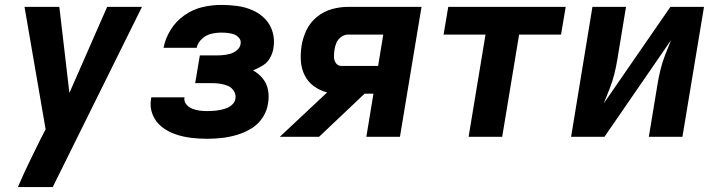

<svg xmlns="http://www.w3.org/2000/svg" viewBox="-20 -558 2920 783"><path d="M53 205H195L559 -530H417L263 -179L222 -530H80L166 -31L144 12Q120 60 97 108Q74 156 53 205Z M825 8Q855 8 885.5 4.5Q916 1 946.5 -8Q977 -17 1005 -34Q1033 -51 1051 -78.5Q1069 -106 1073 -136Q1078 -164 1073 -191Q1068 -218 1051.5 -238Q1035 -258 1012 -271Q1032 -279 1051 -290.5Q1070 -302 1081 -321.5Q1092 -341 1095 -361Q1101 -395 1092 -426.5Q1083 -458 1061.5 -480.5Q1040 -503 1010.5 -516Q981 -529 948.5 -533.5Q916 -538 883 -538Q844 -538 805.5 -529Q767 -520 732.5 -496Q698 -472 676 -436.5Q654 -401 647 -363H782Q786 -383 803 -399Q820 -415 841 -420Q862 -425 883 -425Q896 -425 909.5 -423.5Q923 -422 935 -417.5Q947 -413 955.5 -402.5Q964 -392 961 -378Q959 -364 946.5 -353.5Q934 -343 920 -339Q906 -335 891.5 -333.5Q877 -332 863 -332H795L776 -219H844Q861 -219 878 -216.5Q895 -214 910 -207.5Q925 -201 934 -186.5Q943 -172 940 -155Q938 -142 927.5 -132Q917 -122 904 -117Q891 -112 877.5 -109.5Q864 -107 851 -106Q838 -105 825 -105Q809 -105 794 -107Q779 -109 764.5 -114.5Q750 -120 740 -132Q730 -144 732 -159L733 -161H597Q596 -158 596 -154Q590 -121 602.5 -90.5Q615 -60 640 -40.5Q665 -21 695.5 -10.5Q726 0 759 4Q792 8 825 8Z M1121 0H1281L1467 -176H1503L1474 0H1611L1699 -530H1399Q1367 -530 1334 -521Q1301 -512 1273 -489.5Q1245 -467 1230 -435.5Q1215 -404 1210 -372Q1205 -340 1207 -309Q1209 -278 1222.5 -251Q1236 -224 1260 -206.5Q1284 -189 1314 -181ZM1373 -289Q1358 -289 1350 -300.5Q1342 -312 1342 -326.5Q1342 -341 1344 -355Q1346 -369 1352 -383.5Q1358 -398 1371.5 -407.5Q1385 -417 1399 -417H1543L1522 -289Z M1891 0H2028L2097 -417H2268L2287 -530H1808L1789 -417H1960Z M2309 0H2445L2717 -395Q2705 -365 2693 -335Q2681 -305 2673.5 -274Q2666 -243 2661 -212L2626 0H2763L2851 -530H2714L2442 -136Q2454 -166 2466 -196Q2478 -226 2485.5 -256.5Q2493 -287 2498 -318L2533 -530H2396Z"/></svg>

Font: Iosevka Sparkle XBdObl
Style: Regular
Weight: 800
Italic angle: -9°
Designer: Belleve Invis
Foundry: Belleve Invis
Version: Version 4.5.0; ttfautohint (v1.8.3)